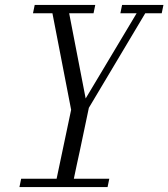

<svg xmlns="http://www.w3.org/2000/svg" viewBox="-20 -760 684 780"><path d="M59 0 66 -34H210L222 -91L269 -314L193 -706H114L121 -740H367L360 -706H261L328 -360L535 -706H469L476 -740H644L637 -706H570L341 -322L304 -146L292 -91L280 -34H424L417 0Z"/></svg>

Font: Xanh Mono
Style: Italic
Weight: 400
Italic angle: -12°
Monospace: yes
Designer: Lam Bao, Duy Dao
Foundry: Yellow Type Foundry
Version: Version 3.101; ttfautohint (v1.8.3)